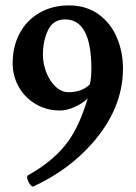

<svg xmlns="http://www.w3.org/2000/svg" viewBox="-20 -671 506 712"><path d="M85.9 3.9Q80.6 -6.8 80.6 -13.7Q80.6 -19 84 -21Q181.2 -75.2 232.9 -147Q275.4 -206.1 305.2 -306.2Q286.1 -287.1 256.6 -274.2Q227.1 -261.2 203.1 -261.2Q152.3 -261.2 112.1 -285.2Q71.8 -309.1 49.3 -349.4Q26.9 -389.6 26.9 -436Q26.9 -499 53.2 -547.9Q79.6 -596.7 127 -623.8Q174.3 -650.9 235.8 -650.9Q299.3 -650.9 344.5 -618.7Q389.6 -586.4 412.8 -533Q436 -479.5 436 -417Q436 -268.1 320.8 -138.2Q234.4 -40.5 105 20Q96.7 24.4 85.9 3.9ZM313 -357.9Q318.8 -379.9 318.8 -416Q318.8 -599.1 221.2 -599.1Q177.7 -599.1 158.4 -559.8Q139.2 -520.5 139.2 -467.8Q139.2 -435.1 151.6 -402.8Q164.1 -370.6 186 -349.9Q208 -329.1 234.9 -329.1Q283.2 -329.1 313 -357.9Z"/></svg>

Font: JuniusX
Style: Bold
Weight: 700
Designer: Peter S. Baker
Foundry: Briery Creek Software
Version: Version 1.004